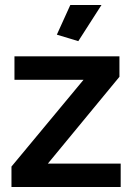

<svg xmlns="http://www.w3.org/2000/svg" viewBox="-20 -750 533 770"><path d="M294 -585 387 -730H262L208 -611ZM26 -82V0H464V-94H172L459 -442V-524H38V-430H315Z"/></svg>

Font: FIGSv2-sans-serif
Style: Bold
Weight: 700
Designer: Matt McInerney, Pablo Impallari, Rodrigo Fuenzalida,Mirko Velimirovic
Foundry: Matt McInerney, Pablo Impallari, Rodrigo Fuenzalida
Version: Version 4.021;hotconv 1.0.109;makeotfexe 2.5.65596